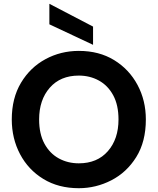

<svg xmlns="http://www.w3.org/2000/svg" viewBox="-20 -984 830 1011"><path d="M42 0ZM42 0ZM395 7Q288 7 208.5 -41.5Q129 -90 85.5 -172.5Q42 -255 42 -355Q42 -467 90.5 -548Q139 -629 219.5 -672.5Q300 -716 395 -716Q502 -716 581 -667.5Q660 -619 704 -537Q748 -455 748 -355Q748 -238 697.5 -157Q647 -76 566 -34.5Q485 7 395 7ZM395 -124Q492 -124 548 -188Q604 -252 604 -355Q604 -431 576 -482.5Q548 -534 500.5 -560Q453 -586 395 -586Q298 -586 242 -522Q186 -458 186 -355Q186 -279 214 -227.5Q242 -176 289.5 -150Q337 -124 395 -124ZM470 -748 240 -856V-964L470 -844Z"/></svg>

Font: Ulagadi Sans SemiBold
Style: Regular
Weight: 600
Designer: Ninad Kale (Devanagari), Jonny Pinhorn (Latin)
Foundry: Indian Type Foundry
Version: Version 3.01;March 29, 2020;FontCreator 12.0.0.2522 64-bit; 